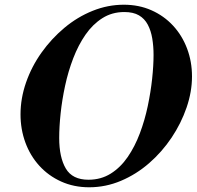

<svg xmlns="http://www.w3.org/2000/svg" viewBox="-20 -783 834 814"><path d="M358 11Q293 11 239 -13.5Q185 -38 146.5 -80.5Q108 -123 87.5 -179Q67 -235 67 -298Q67 -366 90.5 -433.5Q114 -501 156 -560Q198 -619 253 -665Q308 -711 372.5 -737Q437 -763 505 -763Q569 -763 622 -739.5Q675 -716 713.5 -674.5Q752 -633 773 -577.5Q794 -522 794 -459Q794 -394 771 -327Q748 -260 707.5 -199.5Q667 -139 612.5 -91.5Q558 -44 493 -16.5Q428 11 358 11ZM355 -21Q408 -21 449.5 -47Q491 -73 521.5 -117.5Q552 -162 573 -218Q594 -274 606.5 -333.5Q619 -393 625 -449Q631 -505 631 -550Q631 -587 625.5 -620Q620 -653 606.5 -678.5Q593 -704 569 -718Q545 -732 507 -732Q455 -732 414 -706Q373 -680 342.5 -636Q312 -592 290.5 -536Q269 -480 256 -419.5Q243 -359 237 -302Q231 -245 231 -198Q231 -116 259 -68.5Q287 -21 355 -21Z"/></svg>

Font: Libre Bodoni SemiBold
Style: Italic
Weight: 600
Italic angle: -13°
Version: Version 2.003